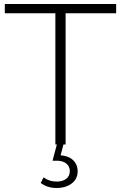

<svg xmlns="http://www.w3.org/2000/svg" viewBox="-20 -720 603 957"><path d="M256 0V-654H4V-700H559V-654H307V0ZM262 217Q216 217 183 192L197 164Q225 185 262 185Q292 185 310 171.5Q328 158 328 132Q328 110 311 95.5Q294 81 262 81H242L265 -6H298L282 54Q322 57 344.5 78.5Q367 100 367 134Q367 172 337.5 194.5Q308 217 262 217Z"/></svg>

Font: Montserrat Light
Style: Regular
Weight: 300
Designer: Julieta Ulanovsky
Foundry: Julieta Ulanovsky
Version: Version 9.000; ttfautohint (v1.8.4.7-5d5b)